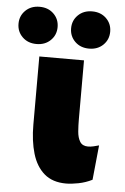

<svg xmlns="http://www.w3.org/2000/svg" viewBox="-106 -771 536 822"><g transform="rotate(5 161.5 -360.0)"><path d="M321 -14Q293 0 262.5 6Q232 12 209 12Q151 12 115.5 -18.5Q80 -49 64 -103Q48 -157 48 -227V-520H240V-267Q240 -241 242 -214.5Q244 -188 254.5 -171Q265 -154 289 -154Q300 -154 313 -157Q326 -160 336 -163ZM31 -572Q-6 -572 -29.5 -595Q-53 -618 -53 -652Q-53 -686 -29.5 -709Q-6 -732 31 -732Q68 -732 91.5 -709Q115 -686 115 -652Q115 -618 91.5 -595Q68 -572 31 -572ZM257 -572Q220 -572 196.5 -595Q173 -618 173 -652Q173 -686 196.5 -709Q220 -732 257 -732Q294 -732 317.5 -709Q341 -686 341 -652Q341 -618 317.5 -595Q294 -572 257 -572Z"/></g></svg>

Font: Murecho Black
Style: Regular
Weight: 900
Designer: Neil Summerour
Foundry: Positype
Version: Version 1.010; ttfautohint (v1.8.3)